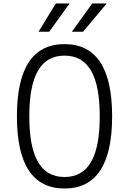

<svg xmlns="http://www.w3.org/2000/svg" viewBox="-20 -1067 740 1101"><path d="M350 14Q77 14 77 -400Q77 -814 350 -814Q623 -814 623 -400Q623 14 350 14ZM350 -52Q452 -52 502 -138Q552 -224 552 -400Q552 -576 502 -662Q452 -748 350 -748Q248 -748 198 -662Q148 -576 148 -400Q148 -224 198 -138Q248 -52 350 -52ZM201 -885 300 -1047H379L262 -885ZM392 -885 509 -1047H592L456 -885Z"/></svg>

Font: Martian Mono ExtraLight
Style: Regular
Weight: 200
Monospace: yes
Designer: Roman Shamin
Foundry: Evil Martians
Version: Version 1.000; ttfautohint (v1.8.4.7-5d5b)